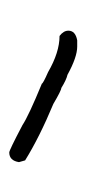

<svg xmlns="http://www.w3.org/2000/svg" viewBox="97 -1018 190 425"><g transform="rotate(90 192.5 -805.0)"><path d="M68.8 -880.4H82.5Q106 -880.4 145 -858.9Q156.2 -856.4 174.3 -845.2Q179.7 -845.2 209.5 -827.6Q283.2 -796.9 334.5 -765.1L338.4 -751.5Q335 -730 316.9 -730Q312 -730 256.3 -759.3Q235.8 -772.9 164.6 -802.2Q164.6 -804.7 139.2 -815.9Q95.2 -841.3 59.1 -841.3Q47.4 -850.1 47.4 -860.8Q47.4 -876.5 68.8 -880.4Z"/></g></svg>

Font: CEF Fonts CJK
Style: Regular
Weight: 400
Designer: PartyBoss (派对大魔王)
Version: Release 2.25